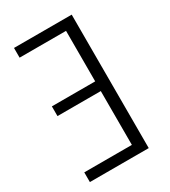

<svg xmlns="http://www.w3.org/2000/svg" viewBox="-171 -772 756 856"><g transform="rotate(-30 206.5 -343.5)"><path d="M338 -687H41V-637H280V-377H57V-327H280V-50H35V0H338Z"/></g></svg>

Font: Secuela Light
Style: Regular
Weight: 300
Designer: Fernando Haro
Foundry: deFharo
Version: Version 1.708